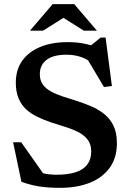

<svg xmlns="http://www.w3.org/2000/svg" viewBox="-20 -891 626 923"><path d="M480 -647.5 403 -661 464 -710.5H487.5L518 -477.5L480 -472.5L388 -627L419 -591Q392.5 -610 363 -619Q333.5 -628 300 -628Q236 -628 203.8 -603.2Q171.5 -578.5 171.5 -534.5Q171.5 -504.5 185.8 -484.8Q200 -465 224.8 -451.5Q249.5 -438 281 -427.5Q312.5 -417 347 -406.5Q381.5 -395.5 416 -381Q450.5 -366.5 479 -344.5Q507.5 -322.5 524.8 -288.2Q542 -254 542 -203.5Q542 -132 507.2 -84.2Q472.5 -36.5 411 -12.2Q349.5 12 269 12Q214.5 12 171.8 5.8Q129 -0.5 83 -17L43 -207H82L215 -18.5L106 -90Q147 -69 179.8 -60Q212.5 -51 251.5 -51Q308 -51 345 -63.5Q382 -76 400.2 -100.8Q418.5 -125.5 418.5 -163Q418.5 -197.5 401 -220Q383.5 -242.5 355 -256.8Q326.5 -271 292.2 -281.5Q258 -292 224.5 -303Q191 -314.5 160.5 -329Q130 -343.5 106.5 -364.8Q83 -386 69.5 -417.5Q56 -449 56 -494Q56 -554.5 86.2 -598Q116.5 -641.5 172.8 -665Q229 -688.5 306 -688.5Q354.5 -688.5 395.8 -679Q437 -669.5 480 -647.5ZM273.5 -812.5H296.5L187 -743.5H124L233 -871H337L446 -743.5H383Z"/></svg>

Font: Newsreader 16pt 16pt SemiBold
Style: Regular
Weight: 600
Version: Version 1.003